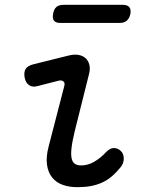

<svg xmlns="http://www.w3.org/2000/svg" viewBox="-20 -765 640 795"><path d="M133 -408Q113 -403 99.5 -413Q86 -423 82 -444Q78 -467 86.5 -480Q95 -493 119 -499L264 -535Q288 -541 306 -537.5Q324 -534 335 -523.5Q346 -513 350 -496.5Q354 -480 349 -460L290 -224Q279 -179 276 -151Q273 -123 277 -107.5Q281 -92 291 -86Q301 -80 316 -80Q344 -80 370.5 -95.5Q397 -111 418 -134Q435 -152 451 -152Q467 -152 479 -141Q492 -130 492.5 -109.5Q493 -89 479 -72Q461 -50 442 -34Q423 -18 401.5 -8.5Q380 1 355.5 5.5Q331 10 301 10Q267 10 240 0.5Q213 -9 196 -30Q179 -51 174.5 -83.5Q170 -116 182 -161L246 -408Q250 -422 242.5 -428Q235 -434 223 -431ZM230 -670Q211 -670 203.5 -679.5Q196 -689 200 -708Q203 -727 213.5 -736Q224 -745 243 -745H488Q507 -745 515 -736Q523 -727 520 -708Q516 -689 505 -679.5Q494 -670 475 -670Z"/></svg>

Font: Maple Mono
Style: Italic
Weight: 400
Italic angle: -10°
Monospace: yes
Designer: subframe7536
Version: Version 7.300